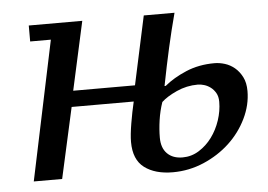

<svg xmlns="http://www.w3.org/2000/svg" viewBox="-43 -581 903 647"><g transform="rotate(-5 408.0 -257.5)"><path d="M196 -239H406C400.7 -216.3 395.8 -192.2 391.5 -166.5C387.2 -140.8 385 -120 385 -104C385 -64 397 -35 421 -17C445 1 477 10 517 10C553.7 10 588.7 2.8 622 -11.5C655.3 -25.8 684.5 -44.7 709.5 -68C734.5 -91.3 754.3 -118.2 769 -148.5C783.7 -178.8 791 -209.7 791 -241C791 -259.7 787.7 -275.5 781 -288.5C774.3 -301.5 766 -312.2 756 -320.5C746 -328.8 735 -334.8 723 -338.5C711 -342.2 699.3 -344 688 -344C652.7 -344 620.5 -337.8 591.5 -325.5C562.5 -313.2 538 -298.7 518 -282H514L527.5 -349L540.5 -409L554 -466.5L569 -525H465L415 -293H206L257 -525H76V-471H146L47 0H143ZM502 -229C514 -240.3 531.3 -251.2 554 -261.5C576.7 -271.8 600.7 -277 626 -277C632.7 -277 639.8 -275.8 647.5 -273.5C655.2 -271.2 662.3 -267.5 669 -262.5C675.7 -257.5 681.3 -251 686 -243C690.7 -235 693 -225 693 -213C693 -192.3 689.5 -171.5 682.5 -150.5C675.5 -129.5 665.8 -110.7 653.5 -94C641.2 -77.3 626.5 -63.7 609.5 -53C592.5 -42.3 574 -37 554 -37C532 -37 514.7 -43.3 502 -56C489.3 -68.7 483 -86.7 483 -110C483 -128.7 484.5 -148.3 487.5 -169C490.5 -189.7 495.3 -209.7 502 -229Z"/></g></svg>

Font: PT Serif Caption
Style: Italic
Weight: 400
Italic angle: -12°
Designer: A.Korolkova, O.Umpeleva, V.Yefimov
Foundry: ParaType Ltd
Version: Version 1.000W OFL